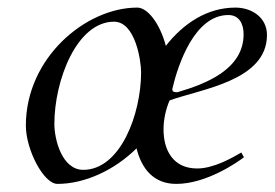

<svg xmlns="http://www.w3.org/2000/svg" viewBox="-20 -459 706 493"><path d="M332.5 -439.5C199.7 -439.5 46.4 -310.1 46.4 -136.7C46.4 -74.2 92.3 13.2 127.4 13.2C197.8 13.2 273.9 -22 330.6 -78.1C343.3 -26.4 374 13.2 432.6 13.2C510.3 13.2 589.8 -42.5 606.4 -55.2L599.6 -67.4C576.2 -53.7 528.8 -26.4 486.3 -26.4C423.8 -26.4 399.9 -74.2 399.9 -126.5C399.9 -152.3 405.8 -178.7 415.5 -201.2C496.6 -230.5 665.5 -251.5 665.5 -369.1C665.5 -414.1 626.5 -439.5 584.5 -439.5C511.2 -439.5 450.7 -398.4 405.8 -341.3C390.6 -398.9 358.9 -439.5 332.5 -439.5ZM119.6 -140.6C119.6 -252.9 177.2 -403.3 272.9 -403.3C327.6 -403.3 342.3 -302.7 342.3 -273.4C342.3 -166 289.1 -22.9 193.8 -22.9C139.2 -22.9 119.6 -100.6 119.6 -140.6ZM422.4 -230.5C437.5 -294.9 480 -420.4 566.4 -420.4C594.2 -420.4 605.5 -397.5 605.5 -371.1C605.5 -280.3 507.3 -243.2 435.5 -222.2C425.3 -222.2 422.4 -224.1 422.4 -230.5Z"/></svg>

Font: Cardo
Style: Italic
Weight: 400
Designer: David J. Perry
Foundry: David J. Perry
Version: Version 0.99